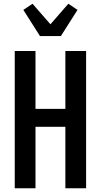

<svg xmlns="http://www.w3.org/2000/svg" viewBox="-20 -1008 540 1028"><path d="M59 0V-735H170V-425H330V-735H441V0H330V-329H170V0ZM194 -815 105 -955 154 -988 250 -878 346 -988 395 -955 306 -815Z"/></svg>

Font: Iosevka SS18
Style: Bold
Weight: 700
Monospace: yes
Designer: Belleve Invis
Foundry: Belleve Invis
Version: Version 25.1.1; ttfautohint (v1.8.4)